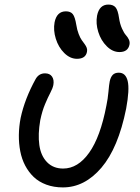

<svg xmlns="http://www.w3.org/2000/svg" viewBox="-20 -815 618 845"><path d="M505.9 -585.9Q475.6 -585.9 450 -611.3Q424.3 -636.7 412.6 -674.1Q400.9 -711.4 407.2 -746.1Q417 -794.9 457 -794.9Q478 -794.9 488.5 -782.7Q499 -770.5 503.9 -735.8Q507.8 -709.5 516.8 -689.5Q525.9 -669.4 533.9 -660.6Q542 -651.9 547.1 -641.1Q552.2 -630.4 549.8 -618.2Q543 -585.9 505.9 -585.9ZM318.8 -556.2Q288.6 -556.2 262.9 -581.5Q237.3 -606.9 225.6 -644.5Q213.9 -682.1 220.2 -716.8Q230 -765.1 270 -765.1Q290.5 -765.1 300.3 -752.9Q310.1 -740.7 315.9 -705.1Q319.3 -683.1 326.2 -665.5Q333 -647.9 339.8 -638.4Q346.7 -628.9 352.8 -620.6Q358.9 -612.3 361.8 -604.2Q364.7 -596.2 362.8 -586.9Q356.9 -556.2 318.8 -556.2ZM256.8 9.8Q216.8 9.8 183.8 -2.4Q150.9 -14.6 128.4 -36.1Q106 -57.6 90.8 -86.4Q75.7 -115.2 69.1 -149.7Q62.5 -184.1 63 -220.9Q63.5 -257.8 70.8 -295.9Q88.9 -380.4 137.2 -467.8Q151.4 -492.2 178.2 -492.2Q199.2 -492.2 209 -478Q218.8 -463.9 214.8 -440.9Q211.9 -426.3 201.4 -406.5Q190.9 -386.7 178.2 -356.4Q165.5 -326.2 157.2 -286.1Q146.5 -224.1 153.1 -176.8Q159.7 -129.4 187 -101.3Q214.4 -73.2 257.8 -73.2Q322.8 -73.2 372.3 -142.8Q421.9 -212.4 448.2 -350.1Q454.6 -379.9 457.3 -411.4Q460 -442.9 462.9 -457Q466.8 -475.6 476.1 -485.4Q485.4 -495.1 502.9 -495.1Q533.2 -495.1 542 -458.3Q550.8 -421.4 535.2 -336.9Q500.5 -164.1 426.5 -77.1Q352.5 9.8 256.8 9.8Z"/></svg>

Font: Shantell Sans Normal
Style: Italic
Weight: 400
Italic angle: -11.31°
Designer: Stephen Nixon, Anya Danilova, Shantell Martin
Foundry: Arrow Type
Version: Version 1.006;[559af2be0]